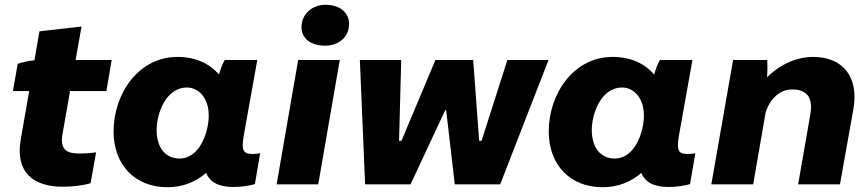

<svg xmlns="http://www.w3.org/2000/svg" viewBox="-20 -771 3628 803"><path d="M243 10C281 10 327 5 359 -5L382 -134C365 -131 335 -129 312 -129C265 -129 230 -140 241 -208L273 -390H425L447 -520H296L321 -660L145 -640L124 -519C100 -517 72 -510 54 -504L34 -390H102L67 -189C43 -53 116 10 243 10Z M956 11C988 11 1021 6 1046 -1L1068 -130C1058 -128 1047 -127 1035 -127C995 -127 990 -146 999 -201L1056 -520H920C911 -505 902 -482 896 -459C857 -505 798 -533 722 -533C560 -533 455 -380 455 -221C455 -82 544 12 680 12C746 12 800 -11 842 -48C858 -9 894 11 956 11ZM762 -405C807 -405 853 -366 853 -287C853 -222 817 -108 731 -108C671 -108 635 -155 635 -227C635 -295 673 -405 762 -405Z M1137 0H1311L1401 -520H1227ZM1339 -580C1396 -580 1440 -615 1440 -671C1440 -717 1403 -751 1341 -751C1285 -751 1241 -712 1241 -657C1241 -611 1279 -580 1339 -580Z M1507 0H1697L1842 -310H1846L1882 0H2072L2274 -520H2102L1994 -182H1984L1959 -520H1801L1659 -182H1649L1658 -520H1485Z M2776 11C2808 11 2841 6 2866 -1L2888 -130C2878 -128 2867 -127 2855 -127C2815 -127 2810 -146 2819 -201L2876 -520H2740C2731 -505 2722 -482 2716 -459C2677 -505 2618 -533 2542 -533C2380 -533 2275 -380 2275 -221C2275 -82 2364 12 2500 12C2566 12 2620 -11 2662 -48C2678 -9 2714 11 2776 11ZM2582 -405C2627 -405 2673 -366 2673 -287C2673 -222 2637 -108 2551 -108C2491 -108 2455 -155 2455 -227C2455 -295 2493 -405 2582 -405Z M2955 0H3130L3182 -300C3199 -356 3241 -397 3292 -397C3366 -397 3379 -350 3369 -292L3318 0H3493L3549 -314C3573 -450 3505 -533 3380 -533C3319 -533 3250 -508 3188 -448C3190 -474 3190 -499 3189 -520H3046Z"/></svg>

Font: Fixel Display ExtraBold
Style: Italic
Weight: 800
Italic angle: -10°
Designer: AlfaBravo + MacPaw
Foundry: Kyrylo Tkachov, Marchela Mozhyna, Serhii Makarenko, Maria Weinstein, Zakhar Kryvoshyya
Version: Version 1.210;Glyphs 3.2 (3217)